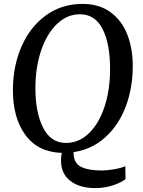

<svg xmlns="http://www.w3.org/2000/svg" viewBox="-20 -773 731 982"><path d="M467 189Q388 189 340 152.5Q292 116 292 47Q292 28 296 9Q174 5 110 -82.5Q46 -170 46 -311Q46 -434 90 -535Q134 -636 215 -694.5Q296 -753 402 -753Q488 -753 546 -710Q604 -667 631.5 -595.5Q659 -524 659 -435Q659 -322 622.5 -226.5Q586 -131 517 -69.5Q448 -8 356 5Q356 61 394 80Q432 99 500 99Q526 99 562 93Q598 87 621 77L622 143Q600 161 557.5 175Q515 189 467 189ZM161 -322Q161 -198 200.5 -120Q240 -42 317 -42Q384 -42 435 -91.5Q486 -141 514.5 -227Q543 -313 543 -420Q543 -550 504.5 -625Q466 -700 389 -700Q323 -700 271 -650Q219 -600 190 -513.5Q161 -427 161 -322Z"/></svg>

Font: Koeln Type Serif
Style: Italic
Weight: 400
Italic angle: -8°
Designer: Eben Sorkin
Foundry: Eben Sorkin
Version: Version 2.002